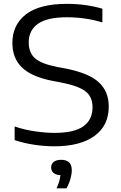

<svg xmlns="http://www.w3.org/2000/svg" viewBox="-20 -770 646 1023"><path d="M269.5 9.5Q216 9.5 161.8 1.2Q107.5 -7 58 -23.5V-96Q112 -78 168 -70Q224 -62 270.5 -62Q375.5 -62 424.2 -97Q473 -132 473 -198.5Q473 -255 435 -283.8Q397 -312.5 307.5 -330L262.5 -338.5Q149 -360.5 97.5 -410Q46 -459.5 46 -541Q46 -638 118.5 -693.8Q191 -749.5 336 -749.5Q438.5 -749.5 525.5 -723.5V-650.5Q435.5 -678 336.5 -678Q231 -678 182 -643Q133 -608 133 -544.5Q133 -489.5 166.2 -459.8Q199.5 -430 283.5 -413.5L329 -405Q453.5 -380.5 506.5 -331.5Q559.5 -282.5 559.5 -202.5Q559.5 -101 483.5 -45.8Q407.5 9.5 269.5 9.5ZM281.5 233.5Q291 212 295.8 195.2Q300.5 178.5 302 163Q277 162 264.8 151Q252.5 140 252.5 122Q252.5 104 266 92.8Q279.5 81.5 306 81.5Q362.5 81.5 362.5 136.5Q362.5 158 355 184Q347.5 210 334 233.5Z"/></svg>

Font: Encode Sans Expanded Expanded
Style: Regular
Weight: 400
Width: 7
Designer: Multiple Designers
Foundry: Impallari Type
Version: Version 3.000; ttfautohint (v1.8.3) -l 8 -r 50 -G 200 -x 14 